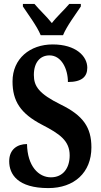

<svg xmlns="http://www.w3.org/2000/svg" viewBox="-20 -951 515 981"><path d="M188 -771H302C320 -816 368 -880 393 -918V-931H334C311 -903 269 -865 245 -833C220 -865 179 -903 156 -931H97V-918C122 -880 170 -816 188 -771ZM227 10C359 10 447 -69 447 -198C447 -300 405 -361 290 -417C179 -472 153 -510 153 -568C153 -632 185 -668 233 -668C294 -668 327 -599 327 -532C398 -532 426 -559 426 -605C426 -663 369 -724 249 -724C133 -724 44 -651 44 -535C44 -435 84 -371 196 -313C285 -267 336 -232 336 -157C336 -92 302 -45 240 -45C177 -45 120 -102 118 -215C70 -215 27 -189 27 -127C27 -60 71 10 227 10Z"/></svg>

Font: Noto Serif Sinhala ExtraCondensed
Style: Bold
Weight: 700
Width: 2
Designer: Jelle Bosma - Monotype Design Team
Foundry: Monotype Imaging Inc.
Version: Version 2.007